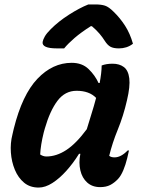

<svg xmlns="http://www.w3.org/2000/svg" viewBox="-20 -833 640 865"><path d="M303 -550Q350 -550 379 -522Q408 -494 424 -459H429Q433 -480 435.5 -501Q438 -522 438 -538Q459 -546 487 -546Q518 -546 538 -531Q558 -516 562.5 -480Q567 -444 552 -381Q536 -311 511 -250Q486 -189 472 -131Q477 -127 483 -125.5Q489 -124 496 -124Q525 -124 555 -155H561Q560 -148 557.5 -139.5Q555 -131 553 -120Q546 -91 535.5 -66Q525 -41 512 -27Q495 -9 476.5 0.5Q458 10 431 10Q396 10 373 -10.5Q350 -31 342 -65.5Q334 -100 342 -140H336Q310 -98 279 -63.5Q248 -29 216 -8.5Q184 12 154 12Q115 12 88.5 -10Q62 -32 47 -68Q32 -104 29 -146Q26 -188 36 -227L42 -253Q80 -406 148.5 -478Q217 -550 303 -550ZM161 -137Q167 -133 174 -130.5Q181 -128 189 -128Q234 -128 278.5 -157Q323 -186 371 -251Q381 -285 392 -319.5Q403 -354 413 -392Q382 -424 325 -424Q273 -424 239 -379Q205 -334 182 -254L177 -236Q170 -208 166 -183Q162 -158 161 -137ZM378 -813H410Q436 -813 453 -807.5Q470 -802 492 -780Q521 -752 543.5 -717Q566 -682 579 -636Q565 -625 549 -620Q533 -615 516 -615Q491 -615 477.5 -622.5Q464 -630 452 -649Q442 -665 428.5 -681Q415 -697 394 -715H389Q345 -687 316 -662Q287 -637 269 -615H236Q168 -615 172 -644Q174 -655 182 -669Q190 -683 209 -702Q244 -737 291 -767Q338 -797 378 -813Z"/></svg>

Font: Recursive Mn Csl St
Style: Bold Italic
Weight: 700
Italic angle: -15°
Monospace: yes
Version: Version 1.079;hotconv 1.0.112;makeotfexe 2.5.65598; ttfautoh